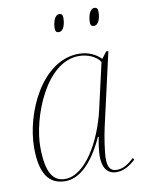

<svg xmlns="http://www.w3.org/2000/svg" viewBox="-84 -797 652 867"><g transform="rotate(-10 241.5 -364.0)"><path d="M394 -658C416 -658 425 -690 425 -718C425 -733 419 -738 409 -738C387 -738 378 -702 378 -677C378 -662 385 -658 394 -658ZM233 -658C255 -658 264 -690 264 -718C264 -733 258 -738 248 -738C226 -738 217 -702 217 -677C217 -662 224 -658 233 -658ZM146 10C200 10 265 -32 324 -161H328C322 -135 317 -94 317 -76C316 -23 337 10 380 10C414 10 441 -7 468 -32L463 -40C434 -15 414 0 382 0C352 0 342 -22 342 -58C342 -90 353 -160 362 -200L438 -535H428L405 -505C382 -529 346 -546 304 -546C132 -546 32 -319 32 -163C32 -45 69 10 146 10ZM146 0C96 0 60 -36 60 -162C60 -295 150 -536 302 -536C340 -536 380 -521 399 -492L351 -281C319 -142 239 0 146 0Z"/></g></svg>

Font: Noto Serif Display Thin
Style: Italic
Weight: 100
Italic angle: -12°
Designer: Monotype Design Team
Foundry: Monotype Imaging Inc.
Version: Version 2.009